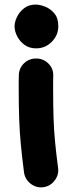

<svg xmlns="http://www.w3.org/2000/svg" viewBox="-20 -616 325 831"><path d="M43 -502.4Q43 -520 53.2 -542Q63.5 -564 84 -580.1Q104.5 -596.2 134.3 -596.2Q151.4 -596.2 174.3 -587.6Q197.3 -579.1 214.8 -558.6Q232.4 -538.1 232.4 -502.9Q232.4 -463.9 204.3 -435.3Q176.3 -406.7 136.2 -406.7Q106.9 -406.7 86.2 -421.9Q65.4 -437 54.2 -459.2Q43 -481.4 43 -502.4ZM167.5 194.3Q137.7 198.2 113 179.4Q88.4 160.6 84 130.4Q75.2 63.5 70.1 8.8Q64.9 -45.9 63 -102.3Q61 -158.7 61 -230Q61 -244.1 61 -259.8Q61 -275.4 61.5 -291Q62.5 -321.8 84.2 -342.3Q106 -362.8 136.2 -362.8Q167.5 -362.8 189.5 -341.1Q211.4 -319.3 210.4 -288.6Q210 -273.9 210 -259Q210 -244.1 210 -230Q210 -160.2 211.7 -106.7Q213.4 -53.2 218.3 -2.4Q223.1 48.3 231.4 110.8Q235.4 140.6 216.6 165.3Q197.8 189.9 167.5 194.3Z"/></svg>

Font: Mikhak-FD ExtraBold
Style: Regular
Weight: 800
Designer: Amin Abedi
Version: Version 3.2